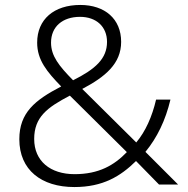

<svg xmlns="http://www.w3.org/2000/svg" viewBox="-20 -838 757 775"><path d="M304 -818C198 -818 130 -760 130 -666C130 -595 170 -548 227 -489C121 -434 58 -383 58 -276C58 -152 147 -83 280 -83C395 -83 466 -126 529 -188L622 -93H699L567 -225C614 -282 648 -352 668 -436H610C594 -367 567 -307 530 -263L312 -479C405 -528 469 -581 469 -669C469 -762 403 -818 304 -818ZM303 -770C369 -770 412 -730 412 -669C412 -601 365 -559 275 -514C218 -572 186 -612 186 -666C186 -730 232 -770 303 -770ZM262 -452 492 -224C441 -171 379 -135 281 -135C183 -135 118 -188 118 -277C118 -365 170 -404 262 -452Z"/></svg>

Font: Noto Sans Telugu UI Light
Style: Regular
Weight: 300
Designer: Jelle Bosma - Monotype Design Team
Foundry: Monotype Imaging Inc.
Version: Version 2.005